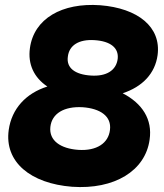

<svg xmlns="http://www.w3.org/2000/svg" viewBox="-20 -735 658 770"><path d="M269 14C439 26 563 -50 580 -175C592 -256 551 -320 472 -361C551 -387 602 -440 612 -514C627 -627 533 -702 382 -714C228 -725 116 -660 100 -542C91 -478 116 -424 170 -388C84 -361 27 -299 15 -214C-3 -85 103 1 269 14ZM294 -134C223 -139 176 -171 182 -226C188 -280 237 -309 311 -305C382 -300 428 -269 421 -214C415 -161 368 -129 294 -134ZM345 -432C280 -436 246 -463 252 -507C257 -554 297 -578 359 -574C423 -570 457 -543 452 -499C446 -452 406 -428 345 -432Z"/></svg>

Font: Fixel Display 20240404 ExBold
Style: Italic
Weight: 800
Italic angle: -10°
Designer: AlfaBravo + MacPaw
Foundry: Kyrylo Tkachov, Marchela Mozhyna, Serhii Makarenko, Maria Weinstein, Zakhar Kryvoshyya
Version: Version 1.211;Glyphs 3.2 (3225)